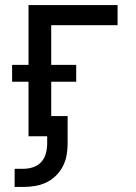

<svg xmlns="http://www.w3.org/2000/svg" viewBox="-20 -540 540 761"><path d="M38 201V129H73Q93 129 112 122.5Q131 116 144 101.5Q157 87 162 67.5Q167 48 167 28V0H93V-216H28V-283H93V-520H446V-440H183V-283H282V-216H183V-80H248V28Q248 52 244 75Q240 98 229.5 118.5Q219 139 202 156Q185 173 164 183Q143 193 119.5 197Q96 201 73 201Z"/></svg>

Font: Iosevka Curly Medium
Style: Regular
Weight: 500
Monospace: yes
Designer: Belleve Invis
Foundry: Belleve Invis
Version: Version 22.1.2; ttfautohint (v1.8.4)